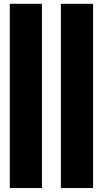

<svg xmlns="http://www.w3.org/2000/svg" viewBox="-20 -879 530 990"><path d="M196.3 90.8H30.3V-859.4H196.3ZM460 90.8H293.9V-859.4H460Z"/></svg>

Font: Anton
Style: Regular
Weight: 400
Designer: Vernon Adams, Tural Alisoy
Foundry: Vernon Adams
Version: Version 2.300